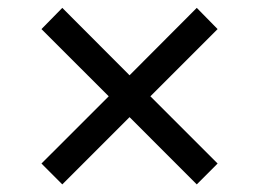

<svg xmlns="http://www.w3.org/2000/svg" viewBox="-20 -532 668 495"><path d="M487.3 -56.6 314 -230 140.6 -56.6 86.9 -110.4 260.3 -283.7 86.9 -457 140.6 -511.7 314 -337.9 487.3 -511.7 541 -457 367.7 -283.7 541 -110.4Z"/></svg>

Font: Inter Display
Style: Regular
Weight: 400
Designer: Rasmus Andersson
Foundry: rsms
Version: Version 4.000;git-37864ae